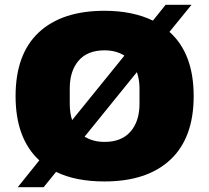

<svg xmlns="http://www.w3.org/2000/svg" viewBox="-20 -745 873 801"><path d="M779 -725 687 -612Q788 -522 788 -344Q788 -170 691 -79Q594 12 416 12Q295 12 214 -28L162 36H54L144 -76Q45 -167 45 -344Q45 -519 141.5 -609.5Q238 -700 416 -700Q533 -700 618 -659L671 -725ZM551 -444 333 -175Q368 -153 416 -153Q487 -153 524.5 -196Q562 -239 562 -312V-376Q562 -413 551 -444ZM416 -535Q345 -535 308 -492Q271 -449 271 -376V-312Q271 -273 281 -244L499 -513Q464 -535 416 -535Z"/></svg>

Font: Archicoco
Style: Regular
Weight: 400
Designer: Hector Gatti
Foundry: Hector Gatti
Version: 1.002